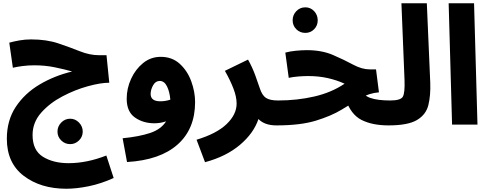

<svg xmlns="http://www.w3.org/2000/svg" viewBox="-20 -765 3008 1179"><path d="M678 328 633 190Q513 237 401 237Q307 237 243.5 197.5Q180 158 180 64Q180 -13 232.5 -72.5Q285 -132 363 -173Q441 -214 519.5 -235.5Q598 -257 651 -257L634 -426H589Q531 -426 471 -450Q411 -474 338.5 -498.5Q266 -523 171 -523Q134 -523 100 -517Q66 -511 37 -503L59 -349Q84 -355 119 -359.5Q154 -364 191 -364Q257 -364 317.5 -351.5Q378 -339 423 -326Q314 -300 223 -246Q132 -192 77 -109Q22 -26 22 87Q22 236 126 315Q230 394 387 394Q450 394 525.5 378.5Q601 363 678 328ZM411 120Q442 120 465 97.5Q488 75 488 43Q488 11 465 -12.5Q442 -36 411 -36Q379 -36 356 -12.5Q333 11 333 43Q333 75 356 97.5Q379 120 411 120Z M1178 -138Q1178 -201 1154.5 -265.5Q1131 -330 1084 -373Q1037 -416 967 -416Q906 -416 859 -378Q812 -340 785 -281Q758 -222 758 -159Q758 -79 808.5 -43.5Q859 -8 928 -8Q966 -8 1000 -20Q969 29 902 51.5Q835 74 733 84L760 230Q963 218 1070.5 122.5Q1178 27 1178 -138ZM905 -188Q905 -214 920 -241Q935 -268 961 -268Q989 -268 1005.5 -234.5Q1022 -201 1026 -153Q995 -143 965 -143Q905 -143 905 -188Z M1677 5Q1721 5 1744 -16.5Q1767 -38 1767 -73Q1767 -104 1748.5 -126Q1730 -148 1687 -148Q1637 -148 1613 -164Q1589 -180 1575 -224Q1566 -252 1547.5 -302.5Q1529 -353 1503 -399L1361 -330Q1393 -274 1413 -222.5Q1433 -171 1433 -129Q1433 -62 1371.5 -3Q1310 56 1187 93L1239 231Q1369 196 1453.5 124.5Q1538 53 1567 -34Q1605 5 1677 5Z M2366 5Q2410 5 2432.5 -16.5Q2455 -38 2455 -73Q2455 -104 2437 -126Q2419 -148 2376 -148Q2299 -148 2254.5 -163.5Q2210 -179 2187 -224L2102 -157Q2134 -62 2200 -28.5Q2266 5 2366 5ZM1678 5Q1825 5 1919.5 -24Q2014 -53 2077.5 -91.5Q2141 -130 2193 -161.5Q2245 -193 2307 -198L2289 -339H2250Q2202 -339 2147.5 -368.5Q2093 -398 2024.5 -427.5Q1956 -457 1864 -457Q1835 -457 1798 -453.5Q1761 -450 1732 -442L1753 -287Q1780 -293 1813.5 -295.5Q1847 -298 1872 -298Q1937 -298 1992.5 -285.5Q2048 -273 2096 -251Q2016 -197 1910.5 -172.5Q1805 -148 1688 -148ZM1855 -563Q1887 -563 1909 -585.5Q1931 -608 1931 -640Q1931 -673 1909 -696.5Q1887 -720 1855 -720Q1822 -720 1799.5 -696.5Q1777 -673 1777 -640Q1777 -608 1799.5 -585.5Q1822 -563 1855 -563Z M2366 5Q2485 5 2540.5 -28Q2596 -61 2610.5 -120Q2625 -179 2622 -258L2601 -745H2445L2464 -274Q2467 -194 2453.5 -171Q2440 -148 2376 -148Z M2756 0 2735 -745H2891L2912 0Z"/></svg>

Font: Noto Sans Arabic Extra
Style: Regular
Weight: 800
Designer: Nadine Chahine - Monotype Design Team
Foundry: Monotype Imaging Inc.
Version: Version 1.902